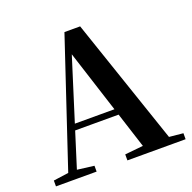

<svg xmlns="http://www.w3.org/2000/svg" viewBox="-131 -876 1007 1006"><g transform="rotate(-20 373.0 -372.5)"><path d="M13.2 0V-32.6L112.6 -46.3H131.1L239.8 -32.6V0ZM82.8 0 331.4 -744.6H418.9L672.2 0H527.6L316.7 -656.5H337.4L334.2 -642.5L132 0ZM193.5 -241.1 200.6 -275H517.8L524.9 -241.1ZM411.5 0V-33.4L546.7 -47H597.4L736 -33.4V0Z"/></g></svg>

Font: Early Summer Mincho VF
Style: Regular
Weight: 250
Designer: GuiWonder
Version: Version 1.002